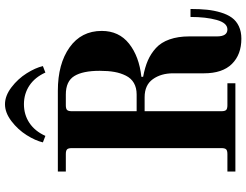

<svg xmlns="http://www.w3.org/2000/svg" viewBox="-129 -835 988 770"><g transform="rotate(-90 365.0 -450.0)"><path d="M304 -396V-656C304 -665.3 305.7 -671.7 309 -675C312.3 -678.3 318.7 -680 328 -680H371C406.3 -680 431 -668.7 445 -646C459 -623.3 466 -589.3 466 -544C466 -521.3 464.5 -501.7 461.5 -485C458.5 -468.3 453.5 -453 446.5 -439C439.5 -425 429.7 -414.3 417 -407C404.3 -399.7 389 -396 371 -396ZM62 0H416V-32H328C318.7 -32 312.3 -33.7 309 -37C305.7 -40.3 304 -46.7 304 -56V-364H360C392.7 -364 416.8 -353 432.5 -331C448.2 -309 456 -282 456 -250V-126C456 -76.7 468.5 -39.3 493.5 -14C518.5 11.3 552.3 24 595 24C613.7 24 630.2 20.7 644.5 14C658.8 7.3 670.3 -2 679 -14C687.7 -26 694.7 -40.8 700 -58.5C705.3 -76.2 709 -94.7 711 -114C713 -133.3 714 -155.3 714 -180H682C682 -138.7 678 -103.7 670 -75C662 -46.3 649.3 -32 632 -32C613.3 -32 604 -46 604 -74V-185C604 -215 600 -241.3 592 -264C584 -286.7 572.5 -304.8 557.5 -318.5C542.5 -332.2 525.8 -343 507.5 -351C489.2 -359 467.3 -365.3 442 -370V-377C496.7 -383 541 -399.5 575 -426.5C609 -453.5 626 -490 626 -536C626 -590.7 604 -633.7 560 -665C516 -696.3 458 -712 386 -712H62V-680H132C141.3 -680 147.7 -678.3 151 -675C154.3 -671.7 156 -665.3 156 -656V-56C156 -46.7 154.3 -40.3 151 -37C147.7 -33.7 141.3 -32 132 -32H62ZM179 -772 205 -762C217.7 -790 235 -811.3 257 -826C279 -840.7 304 -848 332 -848C360 -848 385 -840.7 407 -826C429 -811.3 446.3 -790 459 -762L485 -772C480.3 -792 470.7 -813.7 456 -837C441.3 -860.3 422.7 -880.7 400 -898C377.3 -915.3 354.7 -924 332 -924C309.3 -924 286.7 -915.3 264 -898C241.3 -880.7 222.7 -860.3 208 -837C193.3 -813.7 183.7 -792 179 -772Z"/></g></svg>

Font: Km Standard TT
Style: Bold
Weight: 700
Designer: Alexey Kryukov <alexios@thessalonica.org.ru>
Version: Version 2.0.2